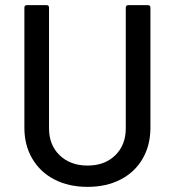

<svg xmlns="http://www.w3.org/2000/svg" viewBox="-20 -720 681 748"><path d="M75 -222V-690Q75 -700 85 -700H161Q171 -700 171 -690V-220Q171 -155 212.5 -115Q254 -75 321 -75Q388 -75 429 -115Q470 -155 470 -220V-690Q470 -700 480 -700H556Q566 -700 566 -690V-222Q566 -154 535.5 -101.5Q505 -49 449.5 -20.5Q394 8 321 8Q248 8 192.5 -20.5Q137 -49 106 -101.5Q75 -154 75 -222Z"/></svg>

Font: Amber EN Medium
Style: Regular
Weight: 500
Designer: Jeremy Tribby
Foundry: Tribby Type Co.
Version: Version 1.403 November 24, 2021